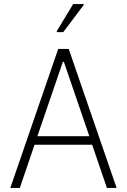

<svg xmlns="http://www.w3.org/2000/svg" viewBox="-20 -930 629 950"><path d="M31 0 268 -688H320L557 0H509L436 -214H151L78 0ZM165 -256H422L296 -624H291ZM261 -771V-776L342 -910H394V-905L293 -771Z"/></svg>

Font: Saira SemiCondensed ExtraLight
Style: Regular
Weight: 250
Width: 4
Designer: Hector Gatti with collaboration of the Omnibus-Type team
Foundry: Omnibus-Type
Version: Version 1.101